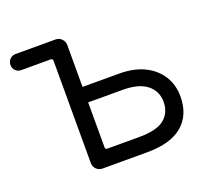

<svg xmlns="http://www.w3.org/2000/svg" viewBox="-120 -848 1005 956"><g transform="rotate(-20 383.0 -370.0)"><path d="M266 -28Q247 -28 234 -41.5Q221 -55 221 -73V-615Q221 -627 209 -627H54Q36 -627 24 -639Q12 -651 12 -669Q12 -686 24 -699Q36 -712 54 -712H267Q285 -712 298.5 -698.5Q312 -685 312 -667V-444H504Q584 -444 639.5 -416.5Q695 -389 724.5 -341.5Q754 -294 754 -233Q754 -136 691.5 -82Q629 -28 502 -28ZM323 -113H493Q585 -113 625.5 -146Q666 -179 666 -237Q666 -293 623 -327.5Q580 -362 494 -362H312V-125Q312 -113 323 -113Z"/></g></svg>

Font: Huninn
Style: Regular
Weight: 400
Designer: justfont
Foundry: justfont
Version: Version 1.003